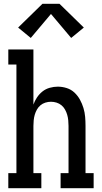

<svg xmlns="http://www.w3.org/2000/svg" viewBox="-20 -997 540 1017"><path d="M24 0V-80H67V-655H24V-735H157V-443Q164 -463 176 -481Q188 -499 205 -512.5Q222 -526 243.5 -532Q265 -538 286 -538Q310 -538 333.5 -530.5Q357 -523 374.5 -506.5Q392 -490 403.5 -469Q415 -448 422 -425Q429 -402 431 -378Q433 -354 433 -330V-80H476V0H301V-80H343V-330Q343 -345 341.5 -360Q340 -375 336 -389Q332 -403 324.5 -416.5Q317 -430 305.5 -439.5Q294 -449 279.5 -453.5Q265 -458 250 -458Q235 -458 220.5 -453.5Q206 -449 194.5 -439.5Q183 -430 175.5 -416.5Q168 -403 164 -389Q160 -375 158.5 -360Q157 -345 157 -330V-80H199V0ZM143 -796 76 -851 205 -977H295L424 -851L357 -796L250 -923Z"/></svg>

Font: Iosevka Slab Medium
Style: Regular
Weight: 500
Monospace: yes
Designer: Belleve Invis
Foundry: Belleve Invis
Version: Version 11.1.1; ttfautohint (v1.8.3)